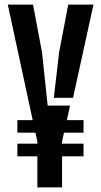

<svg xmlns="http://www.w3.org/2000/svg" viewBox="-20 -820 443 840"><path d="M143.5 0V-136H56V-191.5H143.5V-201L135 -239.5H56V-294.5H123L14 -800H124.5L164 -590L188.5 -358H286.5L272.5 -294.5H345.5V-239.5H260L251.5 -201V-191.5H345.5V-136H251.5V0ZM215.5 -392 238.5 -590 278.5 -800H389L299.5 -392Z"/></svg>

Font: Big Shoulders Stencil Display
Style: Bold
Weight: 700
Designer: Patric King
Foundry: XO Type Co
Version: Version 1.000